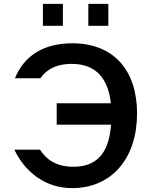

<svg xmlns="http://www.w3.org/2000/svg" viewBox="-20 -955 779 989"><path d="M272 -423V-313H552C543 -194 500 -96 358 -96C272 -96 219 -132 186 -184H54C106 -74 209 14 351 14C558 14 686 -142 686 -371C686 -587 571 -732 352 -732C203 -732 103 -666 57 -552H188C223 -602 277 -626 349 -626C487 -626 539 -535 551 -423ZM201 -822H304V-935H201ZM435 -822H538V-935H435Z"/></svg>

Font: Perun SemiBold
Style: Regular
Weight: 600
Foundry: Copyright (c) Stefan Peev, Context Ltd, 2016
Version: Version 1.089